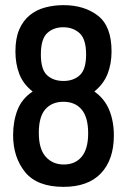

<svg xmlns="http://www.w3.org/2000/svg" viewBox="-20 -717 487 747"><path d="M31 -191Q31 -245 48 -289Q65 -333 107 -361Q70 -390 55 -429.5Q40 -469 40 -517Q40 -568 55 -602.5Q70 -637 96 -658Q122 -679 156 -688Q190 -697 227 -697Q308 -697 361 -656Q414 -615 414 -517Q414 -469 398.5 -429.5Q383 -390 347 -361Q387 -333 405 -289Q423 -245 423 -190Q423 -96 373 -43Q323 10 227 10Q125 10 78 -47Q31 -105 31 -191ZM139 -505Q139 -446 163.5 -424Q188 -402 227 -402Q266 -402 290.5 -424.5Q315 -447 315 -505Q315 -565 289.5 -588Q264 -611 226 -611Q188 -611 163.5 -588Q139 -565 139 -505ZM131 -200Q131 -137 158 -107Q185 -77 228 -77Q273 -77 298 -107.5Q323 -138 323 -198Q323 -261 297.5 -291Q272 -321 227 -321Q182 -321 156.5 -292Q131 -263 131 -200Z"/></svg>

Font: Medium
Style: Regular
Weight: 500
Designer: Fernando Haro
Foundry: deFharo
Version: Version 1.787